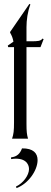

<svg xmlns="http://www.w3.org/2000/svg" viewBox="-20 -712 264 986"><path d="M42 0H124C118 -20 116 -36 116 -76V-470H188L204 -511L198 -514C190 -501 173 -500 141 -500H116V-572C116 -610 122 -652 136 -689L131 -692L32 -548V-544C41 -529 46 -515 49 -498L20 -478L22 -470H52V-464V-84C52 -40 50 -24 42 0ZM62 246 65 254C126 231 173 163 173 110C173 75 151 49 93 50C83 77 67 93 37 96V105C107 94 129 128 129 156C129 188 99 229 62 246Z"/></svg>

Font: Sinistre
Style: Regular
Weight: 400
Designer: Jules Durand
Foundry: Collletttivo
Version: Version 69.420;Glyphs 3.2 (3217)